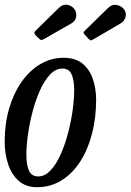

<svg xmlns="http://www.w3.org/2000/svg" viewBox="-22 -771 545 801"><path d="M-2.5 -180Q-2.5 -254 16 -317.8Q34.5 -381.5 67.8 -429Q101 -476.5 146 -503.2Q191 -530 243.5 -530Q292 -530 321.8 -506Q351.5 -482 365.2 -442Q379 -402 379 -354Q379 -279.5 362 -213.5Q345 -147.5 312.8 -97.2Q280.5 -47 234.8 -18.5Q189 10 132 10Q86 10 56 -16.5Q26 -43 11.8 -86.5Q-2.5 -130 -2.5 -180ZM88 -125Q88 -84.5 98.5 -59.8Q109 -35 137.5 -35Q165 -35 188.5 -59.8Q212 -84.5 230.2 -125Q248.5 -165.5 261.2 -213.5Q274 -261.5 280.8 -309.2Q287.5 -357 287.5 -395Q287.5 -435.5 277 -460.2Q266.5 -485 238 -485Q210.5 -485 187 -460.2Q163.5 -435.5 145.2 -395Q127 -354.5 114.2 -306.5Q101.5 -258.5 94.8 -210.8Q88 -163 88 -125ZM138 -612.5 127.5 -623Q119.5 -631.5 121.5 -636Q123.5 -640.5 131.5 -648L223.5 -738Q240 -754 258.5 -751Q277 -748 288 -733.5Q298.5 -719.5 296 -701.8Q293.5 -684 276 -673.5L171 -613.5Q159 -606.5 153.2 -604.5Q147.5 -602.5 138 -612.5ZM346.5 -610 335 -622.5Q327 -631 326.5 -634Q326 -637 334 -645L429 -738Q445.5 -754 465 -750.2Q484.5 -746.5 495.5 -732Q506 -718 501.8 -700.5Q497.5 -683 481.5 -673.5L365 -605.5Q358 -601.5 355 -602.8Q352 -604 346.5 -610Z"/></svg>

Font: Besley* Condensed
Style: Italic
Weight: 400
Width: 3
Italic angle: -13°
Designer: Owen Earl
Foundry: indestructible type*
Version: Version 3.000; ttfautohint (v1.8.3)